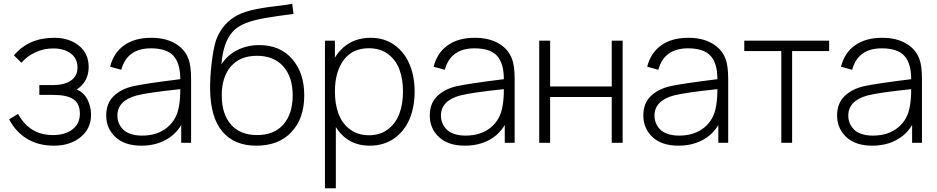

<svg xmlns="http://www.w3.org/2000/svg" viewBox="-20 -755 4954 1015"><path d="M265.1 15.1Q183.1 15.1 123 -21.2Q63 -57.6 28.3 -124.5L75.7 -152.8Q136.2 -41 259.8 -41Q324.7 -41 363.5 -71.3Q402.3 -101.6 402.3 -154.3Q402.3 -206.1 368.7 -229.7Q335 -253.4 259.8 -253.4H188V-305.2H259.3Q319.8 -305.2 354.7 -328.9Q389.6 -352.5 389.6 -397.9Q389.6 -446.8 353.3 -472.9Q316.9 -499 261.7 -499Q211.9 -499 167.2 -478.5Q122.6 -458 93.3 -423.3L53.7 -462.4Q131.8 -555.2 266.6 -555.2Q346.2 -555.2 397.5 -513.4Q448.7 -471.7 448.7 -400.9Q448.7 -323.7 385.7 -281.7Q423.3 -266.1 442.4 -228.8Q461.4 -191.4 461.4 -148.4Q461.4 -75.2 406 -30Q350.6 15.1 265.1 15.1Z M727.5 15.1Q638.7 15.1 590.1 -30.5Q541.5 -76.2 541.5 -144Q541.5 -208.5 580.3 -246.3Q619.1 -284.2 683.6 -299.3Q748 -313.5 933.1 -336.4Q933.1 -420.4 897 -460Q860.8 -499.5 777.8 -499.5Q651.9 -499.5 621.1 -386.2L562 -402.3Q580.6 -476.1 636.5 -515.6Q692.4 -555.2 779.8 -555.2Q853.5 -555.2 904.8 -525.9Q956.1 -496.6 976.1 -444.3Q990.2 -408.2 990.2 -336.4V0H938V-94.2Q906.7 -41.5 852.1 -13.2Q797.4 15.1 727.5 15.1ZM600.6 -143.6Q600.6 -124 607.4 -106.2Q614.3 -88.4 628.7 -72.5Q643.1 -56.6 669.4 -47.4Q695.8 -38.1 730.5 -38.1Q812 -38.1 864 -81.1Q916 -124 926.8 -197.3Q933.1 -232.4 933.1 -283.7Q764.6 -266.1 703.1 -250.5Q600.6 -223.1 600.6 -143.6Z M1334.5 15.1Q1219.2 15.1 1156 -59.1Q1092.8 -133.3 1090.8 -282.2Q1089.8 -345.2 1098.9 -421.4Q1107.9 -497.6 1120.6 -537.6Q1132.8 -575.7 1157.5 -608.6Q1182.1 -641.6 1214.4 -662.1Q1250.5 -686.5 1304 -699.7Q1357.4 -712.9 1429.4 -721.4Q1501.5 -730 1524.9 -734.9L1531.7 -681.6Q1522.5 -680.2 1449 -670.2Q1375.5 -660.2 1325.2 -647.5Q1274.9 -634.8 1242.7 -614.3Q1162.1 -565.4 1150.4 -414.1Q1181.2 -463.4 1233.9 -490Q1286.6 -516.6 1351.1 -516.6Q1460 -516.6 1524.2 -443.6Q1588.4 -370.6 1588.4 -250.5Q1588.4 -128.4 1520.3 -56.4Q1452.1 15.6 1334.5 15.1ZM1339.4 -41Q1429.7 -41 1478.5 -97.4Q1527.3 -153.8 1527.3 -250.5Q1527.3 -348.1 1477.5 -404.1Q1427.7 -460 1338.4 -460Q1249.5 -460 1200.9 -404.3Q1152.3 -348.6 1152.3 -250.5Q1152.3 -152.3 1200.9 -96.7Q1249.5 -41 1339.4 -41Z M1934.6 15.1Q1817.9 15.1 1755.4 -83V240.2H1697.8V-540H1750.5V-450.2Q1780.3 -500 1828.4 -527.6Q1876.5 -555.2 1939.9 -555.2Q2011.7 -555.2 2064.9 -517.3Q2118.2 -479.5 2145 -415.5Q2171.9 -351.6 2171.9 -271Q2171.9 -189 2144.8 -125Q2117.7 -61 2063.2 -22.9Q2008.8 15.1 1934.6 15.1ZM1750.5 -271Q1750.5 -203.6 1770 -152.3Q1789.6 -101.1 1830.8 -70.6Q1872.1 -40 1931.2 -40Q1988.8 -40 2030 -70.8Q2071.3 -101.6 2090.8 -152.8Q2110.4 -204.1 2110.4 -271Q2110.4 -337.4 2091.3 -388.2Q2072.3 -439 2030.8 -469.5Q1989.3 -500 1929.7 -500Q1842.8 -500 1796.6 -437.3Q1750.5 -374.5 1750.5 -271Z M2438 15.1Q2349.1 15.1 2300.5 -30.5Q2252 -76.2 2252 -144Q2252 -208.5 2290.8 -246.3Q2329.6 -284.2 2394 -299.3Q2458.5 -313.5 2643.6 -336.4Q2643.6 -420.4 2607.4 -460Q2571.3 -499.5 2488.3 -499.5Q2362.3 -499.5 2331.5 -386.2L2272.5 -402.3Q2291 -476.1 2346.9 -515.6Q2402.8 -555.2 2490.2 -555.2Q2564 -555.2 2615.2 -525.9Q2666.5 -496.6 2686.5 -444.3Q2700.7 -408.2 2700.7 -336.4V0H2648.4V-94.2Q2617.2 -41.5 2562.5 -13.2Q2507.8 15.1 2438 15.1ZM2311 -143.6Q2311 -124 2317.9 -106.2Q2324.7 -88.4 2339.1 -72.5Q2353.5 -56.6 2379.9 -47.4Q2406.2 -38.1 2440.9 -38.1Q2522.5 -38.1 2574.5 -81.1Q2626.5 -124 2637.2 -197.3Q2643.6 -232.4 2643.6 -283.7Q2475.1 -266.1 2413.6 -250.5Q2311 -223.1 2311 -143.6Z M2830.6 0V-540H2888.2V-297.9H3213.9V-540H3271.5V0H3213.9V-242.2H2888.2V0Z M3566.9 15.1Q3478 15.1 3429.4 -30.5Q3380.9 -76.2 3380.9 -144Q3380.9 -208.5 3419.7 -246.3Q3458.5 -284.2 3522.9 -299.3Q3587.4 -313.5 3772.5 -336.4Q3772.5 -420.4 3736.3 -460Q3700.2 -499.5 3617.2 -499.5Q3491.2 -499.5 3460.4 -386.2L3401.4 -402.3Q3419.9 -476.1 3475.8 -515.6Q3531.7 -555.2 3619.1 -555.2Q3692.9 -555.2 3744.1 -525.9Q3795.4 -496.6 3815.4 -444.3Q3829.6 -408.2 3829.6 -336.4V0H3777.3V-94.2Q3746.1 -41.5 3691.4 -13.2Q3636.7 15.1 3566.9 15.1ZM3439.9 -143.6Q3439.9 -124 3446.8 -106.2Q3453.6 -88.4 3468 -72.5Q3482.4 -56.6 3508.8 -47.4Q3535.2 -38.1 3569.8 -38.1Q3651.4 -38.1 3703.4 -81.1Q3755.4 -124 3766.1 -197.3Q3772.5 -232.4 3772.5 -283.7Q3604 -266.1 3542.5 -250.5Q3439.9 -223.1 3439.9 -143.6Z M4110.4 0V-484.9H3914.6V-540H4363.3V-484.9H4167.5V0Z M4591.3 15.1Q4502.4 15.1 4453.9 -30.5Q4405.3 -76.2 4405.3 -144Q4405.3 -208.5 4444.1 -246.3Q4482.9 -284.2 4547.4 -299.3Q4611.8 -313.5 4796.9 -336.4Q4796.9 -420.4 4760.7 -460Q4724.6 -499.5 4641.6 -499.5Q4515.6 -499.5 4484.9 -386.2L4425.8 -402.3Q4444.3 -476.1 4500.2 -515.6Q4556.2 -555.2 4643.6 -555.2Q4717.3 -555.2 4768.6 -525.9Q4819.8 -496.6 4839.8 -444.3Q4854 -408.2 4854 -336.4V0H4801.8V-94.2Q4770.5 -41.5 4715.8 -13.2Q4661.1 15.1 4591.3 15.1ZM4464.4 -143.6Q4464.4 -124 4471.2 -106.2Q4478 -88.4 4492.4 -72.5Q4506.8 -56.6 4533.2 -47.4Q4559.6 -38.1 4594.2 -38.1Q4675.8 -38.1 4727.8 -81.1Q4779.8 -124 4790.5 -197.3Q4796.9 -232.4 4796.9 -283.7Q4628.4 -266.1 4566.9 -250.5Q4464.4 -223.1 4464.4 -143.6Z"/></svg>

Font: Manrope Light
Style: Regular
Weight: 300
Designer: Mikhail Sharanda
Foundry: Mikhail Sharanda
Version: Version 4.505;FEAKit 1.0